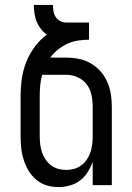

<svg xmlns="http://www.w3.org/2000/svg" viewBox="-20 -755 540 783"><path d="M219 8Q194 8 170.5 1Q147 -6 128 -22Q109 -38 96.5 -59Q84 -80 76.5 -103.5Q69 -127 66.5 -151.5Q64 -176 64 -200V-363Q64 -398 69 -433.5Q74 -469 87 -502Q100 -535 121.5 -564Q143 -593 171 -614Q157 -624 146.5 -637.5Q136 -651 129.5 -667Q123 -683 120.5 -700.5Q118 -718 118 -735H196Q196 -722 198 -709.5Q200 -697 207 -686Q214 -675 225.5 -669Q237 -663 250 -663H343V-593Q320 -593 297.5 -589.5Q275 -586 254.5 -576.5Q234 -567 216 -552.5Q198 -538 185 -520H250Q276 -520 301.5 -515Q327 -510 349.5 -497Q372 -484 389.5 -464.5Q407 -445 417.5 -421Q428 -397 432 -371.5Q436 -346 436 -320V0H358V-95Q350 -73 337.5 -53Q325 -33 306.5 -19Q288 -5 265 1.5Q242 8 219 8ZM250 -62Q267 -62 283 -66.5Q299 -71 312 -81Q325 -91 334.5 -105Q344 -119 349 -134.5Q354 -150 356 -166.5Q358 -183 358 -200V-320Q358 -344 353 -368Q348 -392 333.5 -411Q319 -430 296.5 -440Q274 -450 250 -450H152Q146 -429 144 -407Q142 -385 142 -363V-200Q142 -183 144 -166.5Q146 -150 151 -134.5Q156 -119 165.5 -105Q175 -91 188 -81Q201 -71 217 -66.5Q233 -62 250 -62Z"/></svg>

Font: Iosevka Term Curly
Style: Regular
Weight: 400
Designer: Belleve Invis
Foundry: Belleve Invis
Version: Version 32.3.0